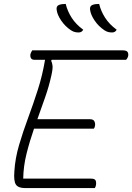

<svg xmlns="http://www.w3.org/2000/svg" viewBox="-20 -956 672 976"><path d="M314 -936Q323 -899 344.5 -865.5Q366 -832 403 -805Q396 -791 380 -791Q370 -791 361 -793Q352 -795 341 -802Q311 -822 291 -851.5Q271 -881 268 -906Q265 -925 280 -931Q288 -934 296.5 -935Q305 -936 314 -936ZM484 -936Q493 -899 514.5 -865.5Q536 -832 573 -805Q566 -791 550 -791Q540 -791 531 -793Q522 -795 511 -802Q481 -822 461 -851.5Q441 -881 438 -906Q435 -925 450 -931Q458 -934 466.5 -935Q475 -936 484 -936ZM107 0Q73 0 61 -17.5Q49 -35 53 -85Q57 -151 77 -219Q97 -287 123 -357Q149 -427 172.5 -500.5Q196 -574 209 -652H155Q141 -652 136.5 -662Q132 -672 136 -685Q138 -690 140 -693.5Q142 -697 144 -700H604Q624 -700 629 -691Q634 -682 631 -669Q628 -659 621 -652H243L240 -647Q245 -638 247 -622.5Q249 -607 241 -572Q229 -517 209.5 -461.5Q190 -406 170 -350H437Q455 -350 460 -339Q465 -328 463 -317Q462 -308 457 -302H153Q131 -239 115 -175Q99 -111 98 -48H442Q461 -48 465.5 -39.5Q470 -31 468 -16Q467 -8 462 0Z"/></svg>

Font: Recursive Mn Csl St Lt
Style: Italic
Weight: 300
Italic angle: -15°
Monospace: yes
Version: Version 1.079;hotconv 1.0.112;makeotfexe 2.5.65598; ttfautoh